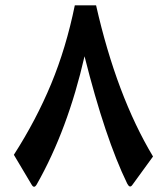

<svg xmlns="http://www.w3.org/2000/svg" viewBox="-20 -685 628 723"><path d="M556.2 -95.7 478.5 11.2Q468.8 25.4 459 6.3Q376 -164.1 298.3 -473.1Q235.4 -197.3 118.7 8.8Q108.9 26.4 99.6 11.2L32.2 -102.1Q116.2 -232.9 172.6 -368.9Q229 -504.9 261.7 -665H341.8Q418.9 -324.7 556.2 -95.7Z"/></svg>

Font: Sahel SemiBold WOL
Style: SemiBold-WOL
Weight: 600
Foundry: Saber Rastikerdar (saber.rastikerdar@gmail.com)
Version: Version 3.4.0